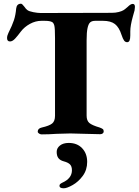

<svg xmlns="http://www.w3.org/2000/svg" viewBox="-20 -720 746 1033"><path d="M183 -12Q183 -29 205 -34Q245 -43 260.5 -55.5Q276 -68 276 -97V-515Q276 -567 272.5 -581.5Q269 -596 261 -601Q249 -608 220 -608H203Q171 -608 141 -591.5Q111 -575 92 -550Q75 -527 61 -512Q47 -497 34 -497Q18 -497 18 -515Q18 -528 25 -542Q46 -584 55 -611.5Q64 -639 67 -674Q70 -700 93 -700Q99 -700 111 -684Q119 -672 127 -666Q136 -659 159.5 -654.5Q183 -650 199 -650L581 -651Q602 -651 619 -655.5Q636 -660 644 -665Q650 -668 667 -683Q683 -699 694 -699Q706 -699 706 -683Q706 -678 704 -664Q702 -657 695 -632Q688 -607 684.5 -587Q681 -567 681 -551V-530Q681 -511 677 -502Q673 -493 664 -493Q654 -493 647.5 -502Q641 -511 634 -532Q621 -573 598.5 -590.5Q576 -608 534 -608H493Q475 -608 465.5 -600Q456 -592 451 -569Q446 -546 446 -503V-98Q446 -71 460.5 -58.5Q475 -46 516 -34Q527 -30 532.5 -26Q538 -22 538 -13Q538 -6 532.5 -2Q527 2 519 2Q498 2 436 0L359 -2Q341 -2 285 0Q242 3 204 3Q197 3 190 -1.5Q183 -6 183 -12ZM300 280Q300 274 303.5 270.5Q307 267 315 263Q367 240 367 196Q367 175 356.5 164.5Q346 154 323 148Q304 143 294.5 131Q285 119 285 97Q285 77 302.5 63Q320 49 350 49Q395 49 422 77.5Q449 106 449 151Q449 194 425.5 226Q402 258 371 275.5Q340 293 323 293Q300 293 300 280Z"/></svg>

Font: EB Garamond ExtraBold
Style: Regular
Weight: 800
Designer: Georg Duffner and Octavio Pardo
Foundry: Georg Duffner
Version: Version 1.000